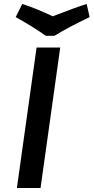

<svg xmlns="http://www.w3.org/2000/svg" viewBox="-20 -946 471 966"><path d="M184 0 283 -707H164L65 0ZM254 -766Q324 -809 431 -860L416 -926Q364 -910 245 -864Q164 -903 92 -926L59 -860Q152 -808 210 -766Z"/></svg>

Font: Brisa Sans Medium
Style: Italic
Weight: 600
Italic angle: -8°
Designer: Dalton Maag Ltd
Foundry: Dalton Maag Ltd
Version: Version 1.101;July 10, 2019;FontCreator 11.5.0.2425 64-bit